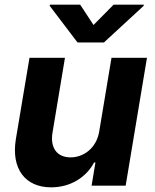

<svg xmlns="http://www.w3.org/2000/svg" viewBox="-20 -792 662 819"><path d="M403.4 -232.2C391.7 -159.1 335.6 -120.7 281.2 -120.7C223.7 -120.7 193.5 -160.9 203.8 -225.1L257.1 -545.5H105.8L47.6 -198.2C27 -70.7 88.4 7.1 198.2 7.1C280.2 7.1 347.7 -35.2 381.4 -99.1H387.1L370.7 0H516L606.9 -545.5H455.6ZM192.1 -767 310.7 -610.8H423.3L592.7 -767L593.4 -772H464.5L378.9 -685.4L322.1 -772H192.8Z"/></svg>

Font: Magic Ui Pro
Style: Bold Italic
Weight: 700
Italic angle: -9.39999°
Designer: Stefan Endress, Andreas Faust
Version: Version 1.000;FEAKit 1.0